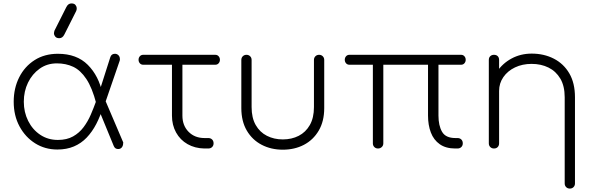

<svg xmlns="http://www.w3.org/2000/svg" viewBox="-20 -867 3457 1121"><path d="M315 6Q243 6 185.5 -30Q128 -66 94 -129Q60 -192 60 -273Q60 -352 92 -415.5Q124 -479 182 -516Q240 -553 318 -553Q428 -553 492.5 -488.5Q557 -424 579 -319L542 -263Q518 -355 484 -406Q450 -457 407.5 -477Q365 -497 312 -497Q255 -497 211.5 -466Q168 -435 143.5 -384.5Q119 -334 119 -273Q119 -212 144.5 -161Q170 -110 215 -80Q260 -50 318 -50Q370 -50 406.5 -70.5Q443 -91 468 -124.5Q493 -158 510 -197.5Q527 -237 541 -276L583 -246Q566 -189 542 -143Q518 -97 486 -63.5Q454 -30 411.5 -12Q369 6 315 6ZM673 3Q652 5 644 -15L540 -268L587 -299L698 -39Q700 -36 699.5 -34Q699 -32 699 -30Q699 -17 692 -7.5Q685 2 673 3ZM587 -246 541 -273 624 -533Q627 -543 634 -548Q641 -553 651 -553Q663 -553 671.5 -544.5Q680 -536 680 -522Q680 -521 680 -518.5Q680 -516 679 -513ZM326 -644Q310 -644 302.5 -653.5Q295 -663 295 -671Q295 -676 296 -680Q297 -684 298 -688L367 -825Q373 -837 380.5 -842Q388 -847 397 -847Q414 -847 421 -837.5Q428 -828 428 -820Q428 -816 427.5 -811.5Q427 -807 425 -803L356 -666Q350 -654 342.5 -649Q335 -644 326 -644Z M1173 0Q1118 -1 1075 -25.5Q1032 -50 1008 -93.5Q984 -137 984 -192V-489H816Q804 -489 796.5 -497.5Q789 -506 789 -518Q789 -530 796.5 -538.5Q804 -547 816 -547H1237Q1249 -547 1256.5 -538.5Q1264 -530 1264 -518Q1264 -506 1256.5 -497.5Q1249 -489 1237 -489H1045V-192Q1045 -134 1081 -97.5Q1117 -61 1174 -61H1196Q1210 -61 1218.5 -52.5Q1227 -44 1227 -30Q1227 -17 1218.5 -8.5Q1210 0 1196 0Z M1631 7Q1563 7 1508 -21.5Q1453 -50 1421 -104.5Q1389 -159 1389 -236V-517Q1389 -530 1397.5 -538.5Q1406 -547 1419 -547Q1432 -547 1440.5 -538.5Q1449 -530 1449 -517V-242Q1449 -179 1473 -137Q1497 -95 1538.5 -74Q1580 -53 1631 -53Q1683 -53 1724 -74Q1765 -95 1789 -137Q1813 -179 1813 -242V-517Q1813 -530 1821.5 -538.5Q1830 -547 1843 -547Q1856 -547 1864.5 -538.5Q1873 -530 1873 -517V-236Q1873 -159 1841 -104.5Q1809 -50 1754.5 -21.5Q1700 7 1631 7Z M2187 0Q2174 0 2165.5 -8.5Q2157 -17 2157 -30V-489H2020Q2008 -489 2000.5 -497.5Q1993 -506 1993 -518Q1993 -530 2000.5 -538.5Q2008 -547 2020 -547H2672Q2684 -547 2691.5 -538.5Q2699 -530 2699 -518Q2699 -506 2691.5 -497.5Q2684 -489 2672 -489H2540V-192Q2540 -134 2561 -97.5Q2582 -61 2639 -61H2651Q2665 -61 2673.5 -52.5Q2682 -44 2682 -30Q2682 -17 2673.5 -8.5Q2665 0 2651 0H2638Q2583 0 2547.5 -25Q2512 -50 2495.5 -93.5Q2479 -137 2479 -192V-489H2218V-30Q2218 -17 2209 -8.5Q2200 0 2187 0Z M3307 234Q3294 234 3285.5 225.5Q3277 217 3277 204V-299Q3277 -365 3251.5 -408Q3226 -451 3182.5 -472.5Q3139 -494 3084 -494Q3030 -494 2987 -473.5Q2944 -453 2919 -417Q2894 -381 2894 -336H2844Q2848 -398 2881 -447.5Q2914 -497 2967 -525.5Q3020 -554 3084 -554Q3156 -554 3213.5 -524.5Q3271 -495 3304 -438.5Q3337 -382 3337 -299V204Q3337 217 3328.5 225.5Q3320 234 3307 234ZM2864 0Q2851 0 2842.5 -8.5Q2834 -17 2834 -30V-517Q2834 -531 2842.5 -539Q2851 -547 2864 -547Q2878 -547 2886 -539Q2894 -531 2894 -517V-30Q2894 -17 2886 -8.5Q2878 0 2864 0Z"/></svg>

Font: ComfortaaLight
Style: Regular
Weight: 300
Designer: Johan Aakerlund
Foundry: Johan Aakerlund
Version: Version 3.104; ttfautohint (v1.8.1.43-b0c9)